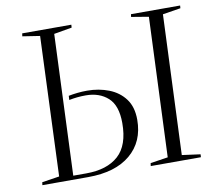

<svg xmlns="http://www.w3.org/2000/svg" viewBox="-80 -823 1026 916"><g transform="rotate(-10 433.0 -365.0)"><path d="M166 -703 82 -716 84 -730H322L321 -716L234 -701L206 -19H269Q370 -19 425 -68.5Q480 -118 480 -226Q480 -311 438.5 -348.5Q397 -386 331 -386Q309 -386 289.5 -384Q270 -382 250 -378L251 -398Q271 -402 294 -404.5Q317 -407 341 -407Q398 -407 446.5 -388Q495 -369 524 -330Q553 -291 553 -229Q553 -123 480 -61.5Q407 0 275 0H53L55 -14L139 -27ZM693 -703 609 -717 611 -730H849L848 -717L761 -703L733 -26L822 -14L821 0H578L580 -14L665 -27Z"/></g></svg>

Font: Literata 72pt Light
Style: Italic
Weight: 300
Italic angle: -2°
Designer: Latin by Veronika Burian and Jose Scaglione. Greek by Irene Vlachou. Cyrillic by Vera Evstafieva
Foundry: TypeTogether
Version: Version 3.002